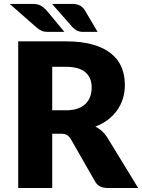

<svg xmlns="http://www.w3.org/2000/svg" viewBox="-20 -934 706 954"><path d="M28.5 0ZM239.5 -269.5V0H70.5V-728.5H307.5Q386.5 -728.5 442.2 -712.2Q498 -696 533.2 -667Q568.5 -638 584.5 -598.5Q600.5 -559 600.5 -512.5Q600.5 -477 591 -445.5Q581.5 -414 562.8 -387.2Q544 -360.5 516.8 -339.5Q489.5 -318.5 454 -305Q471 -296.5 485.5 -283.8Q500 -271 511.5 -253.5L666.5 0H513.5Q471 0 452.5 -32L331.5 -243.5Q323 -257 312.5 -263.2Q302 -269.5 282.5 -269.5ZM239.5 -386H307.5Q342 -386 366.2 -394.8Q390.5 -403.5 406 -419Q421.5 -434.5 428.5 -455.2Q435.5 -476 435.5 -500Q435.5 -548 404.2 -575Q373 -602 307.5 -602H239.5ZM338.5 -914.5Q362 -914.5 377 -906.5Q392 -898.5 400.5 -884.5L465 -775.5H392Q383.5 -775.5 376.8 -777Q370 -778.5 364.2 -781.2Q358.5 -784 353.2 -788Q348 -792 342 -797L238.5 -914.5ZM143.5 -914.5Q167 -914.5 182.5 -906Q198 -897.5 209.5 -884.5L300 -775.5H217Q199.5 -775.5 187 -781Q174.5 -786.5 162 -797L28.5 -914.5Z"/></svg>

Font: Lato Black
Style: Regular
Weight: 900
Designer: Lukasz Dziedzic
Foundry: tyPoland Lukasz Dziedzic
Version: Version 2.007; 2014-02-27